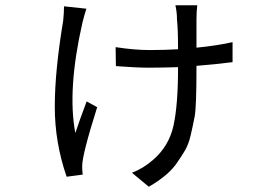

<svg xmlns="http://www.w3.org/2000/svg" viewBox="-20 -619 1040 729"><path d="M729 -599Q726 -574 726 -546V-438Q806 -446 863 -459V-383Q791 -374 726 -369V-362Q726 -212 719 -176Q712 -140 704 -105.5Q696 -71 682.5 -48Q669 -25 650 2Q618 48 545 90L481 37Q523 21 560 -11Q621 -63 638.5 -141Q656 -219 656 -362V-364Q592 -362 545 -362Q498 -362 420 -368L419 -440Q490 -429 548 -429Q606 -429 656 -432Q656 -508 652 -545Q652 -572 646 -599ZM349 -212Q292 -32 292 12Q292 28 294 44L233 52Q188 -78 188 -213.5Q188 -349 220 -541Q223 -571 223 -595L308 -586Q301 -565 293 -533Q235 -278 266 -114Q282 -162 309 -234Z"/></svg>

Font: Swei Fan Sans CJK TC
Style: Regular
Weight: 400
Version: Version 2.130